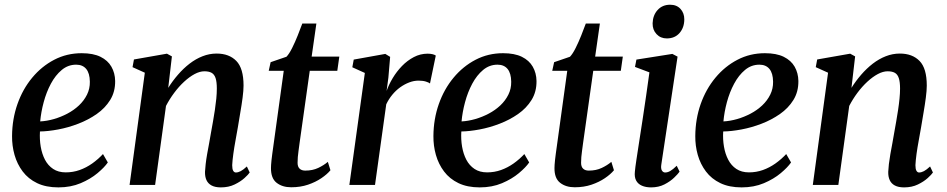

<svg xmlns="http://www.w3.org/2000/svg" viewBox="-20 -782 4005 812"><path d="M436 -95Q422 -74.5 392.5 -49.8Q363 -25 321 -7.2Q279 10.5 227 10.5Q174.5 10.5 137 -7.5Q99.5 -25.5 76 -56.8Q52.5 -88 41.5 -126.8Q30.5 -165.5 31 -207Q31.5 -278.5 53.8 -341.8Q76 -405 116 -453.2Q156 -501.5 209.2 -529.2Q262.5 -557 325.5 -557Q374 -557 405 -541.8Q436 -526.5 451.2 -499.8Q466.5 -473 467 -439.5Q467.5 -394 446 -359.2Q424.5 -324.5 389 -299.8Q353.5 -275 311.2 -258.8Q269 -242.5 226.2 -234.5Q183.5 -226.5 149 -226Q147 -192.5 152.2 -161.8Q157.5 -131 170.2 -106.5Q183 -82 204.8 -67.5Q226.5 -53 258 -53Q289 -53 317 -63Q345 -73 369.8 -90.5Q394.5 -108 415.5 -130.5ZM302 -508.5Q268 -508.5 241.2 -486.2Q214.5 -464 195.2 -428Q176 -392 164.8 -350Q153.5 -308 150 -268.5Q178.5 -270 208 -278.5Q237.5 -287 265 -301.5Q292.5 -316 314 -336.2Q335.5 -356.5 348 -381.8Q360.5 -407 360 -436.5Q359.5 -472.5 344.5 -490.5Q329.5 -508.5 302 -508.5Z M691.5 -410.5Q710 -440 732.8 -466.2Q755.5 -492.5 781.8 -512.8Q808 -533 836.8 -544.2Q865.5 -555.5 896 -555.5Q949 -555.5 979.5 -524.2Q1010 -493 1010 -420Q1010 -399.5 1006 -369Q1002 -338.5 996.2 -305.5Q990.5 -272.5 986 -244Q981.5 -217.5 976 -188Q970.5 -158.5 966.8 -131.2Q963 -104 962 -83.5Q962 -67 966.2 -59.8Q970.5 -52.5 977.5 -52.5Q987 -52.5 998 -58.2Q1009 -64 1024 -78L1036 -52.5Q1030.5 -44 1014 -29Q997.5 -14 972.2 -1.8Q947 10.5 914 10.5Q890 10.5 875 2.5Q860 -5.5 853.2 -20.2Q846.5 -35 847 -55.5Q847.5 -68.5 849.8 -88Q852 -107.5 856 -130.2Q860 -153 864.5 -176.5Q869 -200 872.5 -222Q876.5 -244 880.8 -268.2Q885 -292.5 888.8 -317.2Q892.5 -342 894.8 -365Q897 -388 897 -407.5Q897 -435.5 891.8 -451.5Q886.5 -467.5 875 -474Q863.5 -480.5 844.5 -480.5Q825 -480.5 803 -468.8Q781 -457 758.8 -436.5Q736.5 -416 716.8 -389.5Q697 -363 682 -334L636 0H528L592.5 -474.5L540.5 -498L546.5 -530.5L686 -555L707 -543.5Z M1247 -177.5Q1244.5 -158 1242.5 -143.8Q1240.5 -129.5 1239.5 -117.8Q1238.5 -106 1238.5 -93.5Q1238.5 -77 1247 -68.8Q1255.5 -60.5 1271 -60.5Q1302 -60.5 1325.8 -71.8Q1349.5 -83 1366.5 -97.5L1377.5 -62Q1363.5 -45 1339.2 -28.5Q1315 -12 1282.8 -1Q1250.5 10 1211.5 10Q1174 10 1149.8 -9Q1125.5 -28 1126 -71.5Q1126 -77 1126.5 -85Q1127 -93 1128.2 -104.5Q1129.5 -116 1131.5 -131.5Q1133.5 -147 1136.5 -167.5L1180 -482.5H1116.5L1124.5 -519L1191.5 -542Q1203 -554 1215.5 -579Q1228 -604 1239.2 -632.2Q1250.5 -660.5 1258.5 -682.5H1318L1298 -542.5H1415L1406.5 -482.5H1290Z M1457.5 0 1523 -473.5 1470 -497.5 1476 -530 1609.5 -554 1630 -541.5 1622.5 -453.5 1615 -397.5Q1624.5 -424.5 1641 -452Q1657.5 -479.5 1680 -502.8Q1702.5 -526 1730 -540.5Q1757.5 -555 1788.5 -555Q1800 -555 1809.2 -552.8Q1818.5 -550.5 1823 -547L1798.5 -429Q1794 -433 1781.2 -437Q1768.5 -441 1750 -441Q1730.5 -441 1710.8 -433.5Q1691 -426 1672.5 -412.8Q1654 -399.5 1639 -381.2Q1624 -363 1613.5 -341L1566 0Z M2218 -95Q2204 -74.5 2174.5 -49.8Q2145 -25 2103 -7.2Q2061 10.5 2009 10.5Q1956.5 10.5 1919 -7.5Q1881.5 -25.5 1858 -56.8Q1834.5 -88 1823.5 -126.8Q1812.5 -165.5 1813 -207Q1813.5 -278.5 1835.8 -341.8Q1858 -405 1898 -453.2Q1938 -501.5 1991.2 -529.2Q2044.5 -557 2107.5 -557Q2156 -557 2187 -541.8Q2218 -526.5 2233.2 -499.8Q2248.5 -473 2249 -439.5Q2249.5 -394 2228 -359.2Q2206.5 -324.5 2171 -299.8Q2135.5 -275 2093.2 -258.8Q2051 -242.5 2008.2 -234.5Q1965.5 -226.5 1931 -226Q1929 -192.5 1934.2 -161.8Q1939.5 -131 1952.2 -106.5Q1965 -82 1986.8 -67.5Q2008.5 -53 2040 -53Q2071 -53 2099 -63Q2127 -73 2151.8 -90.5Q2176.5 -108 2197.5 -130.5ZM2084 -508.5Q2050 -508.5 2023.2 -486.2Q1996.5 -464 1977.2 -428Q1958 -392 1946.8 -350Q1935.5 -308 1932 -268.5Q1960.5 -270 1990 -278.5Q2019.5 -287 2047 -301.5Q2074.5 -316 2096 -336.2Q2117.5 -356.5 2130 -381.8Q2142.5 -407 2142 -436.5Q2141.5 -472.5 2126.5 -490.5Q2111.5 -508.5 2084 -508.5Z M2446 -177.5Q2443.5 -158 2441.5 -143.8Q2439.5 -129.5 2438.5 -117.8Q2437.5 -106 2437.5 -93.5Q2437.5 -77 2446 -68.8Q2454.5 -60.5 2470 -60.5Q2501 -60.5 2524.8 -71.8Q2548.5 -83 2565.5 -97.5L2576.5 -62Q2562.5 -45 2538.2 -28.5Q2514 -12 2481.8 -1Q2449.5 10 2410.5 10Q2373 10 2348.8 -9Q2324.5 -28 2325 -71.5Q2325 -77 2325.5 -85Q2326 -93 2327.2 -104.5Q2328.5 -116 2330.5 -131.5Q2332.5 -147 2335.5 -167.5L2379 -482.5H2315.5L2323.5 -519L2390.5 -542Q2402 -554 2414.5 -579Q2427 -604 2438.2 -632.2Q2449.5 -660.5 2457.5 -682.5H2517L2497 -542.5H2614L2605.5 -482.5H2489Z M2733.5 10.5Q2711 10.5 2694.5 3.2Q2678 -4 2670.2 -18.8Q2662.5 -33.5 2665 -56Q2666.5 -73.5 2671.5 -106.5Q2676.5 -139.5 2683.2 -182.8Q2690 -226 2697.5 -275.5Q2705 -325 2712.5 -376.5Q2720 -428 2726.5 -476L2665.5 -499L2671.5 -530L2823.5 -554L2845.5 -542.5L2777 -87.5Q2774 -69.5 2779.2 -61Q2784.5 -52.5 2793 -52.5Q2803.5 -52.5 2814.5 -58.8Q2825.5 -65 2842 -81L2854 -56Q2847.5 -46.5 2831.2 -30.8Q2815 -15 2790.2 -2.2Q2765.5 10.5 2733.5 10.5ZM2800 -619.5Q2773.5 -619.5 2756.5 -637.8Q2739.5 -656 2740 -683.5Q2741 -717.5 2761.2 -739.8Q2781.5 -762 2814 -762Q2842 -762 2858 -744.2Q2874 -726.5 2874 -700.5Q2874 -665.5 2854 -642.5Q2834 -619.5 2800 -619.5Z M3325.5 -95Q3311.5 -74.5 3282 -49.8Q3252.5 -25 3210.5 -7.2Q3168.5 10.5 3116.5 10.5Q3064 10.5 3026.5 -7.5Q2989 -25.5 2965.5 -56.8Q2942 -88 2931 -126.8Q2920 -165.5 2920.5 -207Q2921 -278.5 2943.2 -341.8Q2965.5 -405 3005.5 -453.2Q3045.5 -501.5 3098.8 -529.2Q3152 -557 3215 -557Q3263.5 -557 3294.5 -541.8Q3325.5 -526.5 3340.8 -499.8Q3356 -473 3356.5 -439.5Q3357 -394 3335.5 -359.2Q3314 -324.5 3278.5 -299.8Q3243 -275 3200.8 -258.8Q3158.5 -242.5 3115.8 -234.5Q3073 -226.5 3038.5 -226Q3036.5 -192.5 3041.8 -161.8Q3047 -131 3059.8 -106.5Q3072.5 -82 3094.2 -67.5Q3116 -53 3147.5 -53Q3178.5 -53 3206.5 -63Q3234.5 -73 3259.2 -90.5Q3284 -108 3305 -130.5ZM3191.5 -508.5Q3157.5 -508.5 3130.8 -486.2Q3104 -464 3084.8 -428Q3065.5 -392 3054.2 -350Q3043 -308 3039.5 -268.5Q3068 -270 3097.5 -278.5Q3127 -287 3154.5 -301.5Q3182 -316 3203.5 -336.2Q3225 -356.5 3237.5 -381.8Q3250 -407 3249.5 -436.5Q3249 -472.5 3234 -490.5Q3219 -508.5 3191.5 -508.5Z M3581 -410.5Q3599.5 -440 3622.2 -466.2Q3645 -492.5 3671.2 -512.8Q3697.5 -533 3726.2 -544.2Q3755 -555.5 3785.5 -555.5Q3838.5 -555.5 3869 -524.2Q3899.5 -493 3899.5 -420Q3899.5 -399.5 3895.5 -369Q3891.5 -338.5 3885.8 -305.5Q3880 -272.5 3875.5 -244Q3871 -217.5 3865.5 -188Q3860 -158.5 3856.2 -131.2Q3852.5 -104 3851.5 -83.5Q3851.5 -67 3855.8 -59.8Q3860 -52.5 3867 -52.5Q3876.5 -52.5 3887.5 -58.2Q3898.5 -64 3913.5 -78L3925.5 -52.5Q3920 -44 3903.5 -29Q3887 -14 3861.8 -1.8Q3836.5 10.5 3803.5 10.5Q3779.5 10.5 3764.5 2.5Q3749.5 -5.5 3742.8 -20.2Q3736 -35 3736.5 -55.5Q3737 -68.5 3739.2 -88Q3741.5 -107.5 3745.5 -130.2Q3749.5 -153 3754 -176.5Q3758.5 -200 3762 -222Q3766 -244 3770.2 -268.2Q3774.5 -292.5 3778.2 -317.2Q3782 -342 3784.2 -365Q3786.5 -388 3786.5 -407.5Q3786.5 -435.5 3781.2 -451.5Q3776 -467.5 3764.5 -474Q3753 -480.5 3734 -480.5Q3714.5 -480.5 3692.5 -468.8Q3670.5 -457 3648.2 -436.5Q3626 -416 3606.2 -389.5Q3586.5 -363 3571.5 -334L3525.5 0H3417.5L3482 -474.5L3430 -498L3436 -530.5L3575.5 -555L3596.5 -543.5Z"/></svg>

Font: Merriweather 48pt Medium
Style: Italic
Weight: 500
Italic angle: -7.8°
Version: Version 2.101